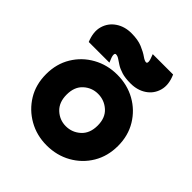

<svg xmlns="http://www.w3.org/2000/svg" viewBox="-185 -795 927 927"><g transform="rotate(45 278.5 -331.0)"><path d="M278 6Q210 6 154.5 -25.5Q99 -57 66 -111Q33 -165 33 -236Q33 -306 66 -360.5Q99 -415 155 -446Q211 -477 278 -477Q347 -477 402.5 -446Q458 -415 491 -360.5Q524 -306 524 -236Q524 -166 491.5 -111.5Q459 -57 403 -25.5Q347 6 278 6ZM278 -125Q321 -125 353 -154Q385 -183 385 -236Q385 -289 353 -317.5Q321 -346 278 -346Q236 -346 204.5 -317.5Q173 -289 173 -236Q173 -183 204.5 -154Q236 -125 278 -125ZM204 -542Q197 -542 197 -531Q197 -520 210 -491H69Q48 -542 59.5 -581.5Q71 -621 105 -644Q139 -667 185 -667Q230 -667 259.5 -654.5Q289 -642 306.5 -629.5Q324 -617 334 -617Q341 -617 341 -628Q341 -639 329 -668H468Q490 -618 479 -578Q468 -538 434 -515Q400 -492 353 -492Q316 -492 292 -499.5Q268 -507 252.5 -517Q237 -527 226 -534.5Q215 -542 204 -542Z"/></g></svg>

Font: Lil Grotesk Black
Style: Regular
Weight: 900
Designer: Bastien Sozeau
Foundry: NBR — Bastien Sozeau
Version: Version 3.003; ttfautohint (v1.8.4.7-5d5b);gftools[0.9.33]